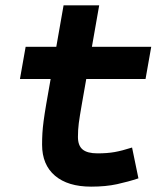

<svg xmlns="http://www.w3.org/2000/svg" viewBox="-20 -694 626 724"><path d="M323.7 9.8Q235.8 9.8 187.3 -31.5Q138.7 -72.8 138.7 -148.4Q138.7 -170.9 139.9 -191.7Q141.1 -212.4 144.5 -238Q147.9 -263.7 154.3 -301.3L219.7 -673.8H354L288.6 -301.3Q280.3 -253.9 277.1 -229.5Q273.9 -205.1 273.9 -177.7Q273.9 -145 291.5 -130.4Q309.1 -115.7 347.7 -115.7Q384.3 -115.7 412.1 -120.6Q439.9 -125.5 478 -137.7L502 -21.5Q463.9 -8.8 421.4 0.5Q378.9 9.8 323.7 9.8ZM55.2 -396 76.7 -517.6H550.3L528.8 -396Z"/></svg>

Font: Cascadia Code PL
Style: Italic
Weight: 400
Italic angle: -10°
Monospace: yes
Designer: Aaron Bell
Foundry: Saja Typeworks
Version: Version 2404.023